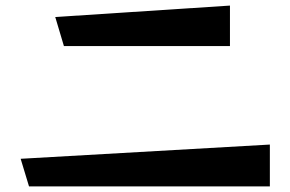

<svg xmlns="http://www.w3.org/2000/svg" viewBox="-20 -714 1040 688"><path d="M209 -549 178 -653 804 -694V-549ZM84 -46 54 -145 947 -196V-46Z"/></svg>

Font: RocknRoll One
Style: Regular
Weight: 400
Designer: Fontworks Inc.
Foundry: Fontworks Inc.
Version: Version 1.100